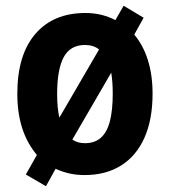

<svg xmlns="http://www.w3.org/2000/svg" viewBox="-20 -602 594 671"><path d="M513.2 -274.4Q513.2 -184.6 484.9 -120.8Q456.5 -57.1 403.3 -23.7Q350.1 9.8 275.9 9.8Q247.6 9.8 222.4 4.2Q197.3 -1.5 174.3 -12.2L140.6 48.8L70.3 7.8L108.9 -60.5Q74.7 -101.1 57.6 -154.1Q40.5 -207 40.5 -274.4Q40.5 -410.2 103.5 -483.4Q166.5 -556.6 278.3 -556.6Q307.6 -556.6 333.7 -550.3Q359.9 -543.9 383.3 -531.7L412.1 -582L481.9 -540L449.2 -481Q480 -444.8 496.6 -392.6Q513.2 -340.3 513.2 -274.4ZM179.7 -273.4Q179.7 -249 181.6 -228.3Q183.6 -207.5 187.5 -190.9L326.2 -429.2Q316.4 -437 304 -440.9Q291.5 -444.8 276.9 -444.8Q225.6 -444.8 202.6 -402.1Q179.7 -359.4 179.7 -273.4ZM374 -274.4Q374 -295.9 372.6 -314.5Q371.1 -333 368.7 -348.1L232.9 -114.3Q241.7 -107.9 252.9 -104.7Q264.2 -101.6 276.9 -101.6Q311.5 -101.6 333 -121.1Q354.5 -140.6 364.3 -179.2Q374 -217.8 374 -274.4Z"/></svg>

Font: Open Sans SemiCondensed
Style: Bold
Weight: 700
Width: 4
Designer: Monotype Design Team
Foundry: Monotype Imaging Inc.
Version: Version 3.003